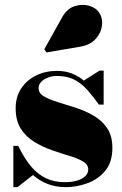

<svg xmlns="http://www.w3.org/2000/svg" viewBox="-20 -761 504 791"><path d="M35 10V-160H55Q79.5 -109.5 107.2 -76.2Q135 -43 169.2 -26.8Q203.5 -10.5 246.5 -10.5Q276.5 -10.5 298.2 -17.2Q320 -24 331.8 -35.8Q343.5 -47.5 343.5 -62.5Q343.5 -83 322 -95.8Q300.5 -108.5 266.2 -118.8Q232 -129 194 -142.2Q156 -155.5 121.8 -176.2Q87.5 -197 66 -230.2Q44.5 -263.5 44.5 -315Q44.5 -362 67.2 -396.5Q90 -431 128.8 -450Q167.5 -469 214.5 -469Q249 -469 276.5 -458Q304 -447 325.5 -429L390 -470H407V-330H387.5Q364.5 -362.5 341 -389.2Q317.5 -416 287.5 -432Q257.5 -448 215 -448Q194 -448 176.8 -441.2Q159.5 -434.5 149.2 -423.2Q139 -412 139 -398Q139 -377 161 -364Q183 -351 217.5 -340.5Q252 -330 291 -317.5Q330 -305 364.5 -285.2Q399 -265.5 421 -233.5Q443 -201.5 443 -152Q443 -92.5 413.2 -57Q383.5 -21.5 339.2 -5.8Q295 10 251.5 10Q210.5 10 177 -2.8Q143.5 -15.5 116 -40L52 10ZM171.5 -545 162.5 -558 235 -688Q255 -724.5 285.8 -735Q316.5 -745.5 345.2 -737.8Q374 -730 387.5 -710.5Q404 -686.5 400.2 -656Q396.5 -625.5 374.2 -600.8Q352 -576 312.5 -569Z"/></svg>

Font: Bodoni Moda Black
Style: Regular
Weight: 900
Version: Version 2.005